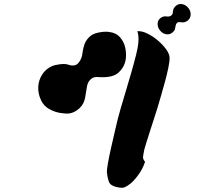

<svg xmlns="http://www.w3.org/2000/svg" viewBox="-20 -886 1040 941"><path d="M848 -774Q842 -769 841 -761Q840 -753 837.5 -743.5Q835 -734 823 -725Q810 -715 793 -718.5Q776 -722 764 -737Q752 -752 752.5 -769.5Q753 -787 766 -797Q780 -808 795 -805.5Q810 -803 819 -810Q826 -815 826.5 -822.5Q827 -830 829.5 -839.5Q832 -849 844 -859Q857 -869 874 -865.5Q891 -862 903 -847Q915 -832 914.5 -814.5Q914 -797 901 -786Q889 -777 879 -776.5Q869 -776 861.5 -777.5Q854 -779 848 -774ZM811 -605Q812 -587 805 -553.5Q798 -520 787.5 -481.5Q777 -443 767 -409Q757 -375 751 -355Q745 -336 735.5 -306.5Q726 -277 716 -246Q706 -215 698 -189.5Q690 -164 687 -152Q682 -127 681 -116.5Q680 -106 691 -93Q679 -57 657 -27.5Q635 2 618 15Q601 28 589 32.5Q577 37 548 30Q520 23 513 3Q506 -17 504 -41Q503 -53 509 -86.5Q515 -120 524.5 -162Q534 -204 543 -242.5Q552 -281 557 -302Q561 -319 572 -356.5Q583 -394 597 -440.5Q611 -487 624.5 -534Q638 -581 647.5 -619.5Q657 -658 658 -677Q661 -712 653 -733Q674 -735 700.5 -722.5Q727 -710 752 -689Q777 -668 793.5 -645.5Q810 -623 811 -605ZM596 -594Q590 -557 561 -530.5Q532 -504 467 -508Q451 -510 439.5 -506.5Q428 -503 417 -489Q409 -479 405.5 -458Q402 -437 398 -412Q393 -377 369.5 -355.5Q346 -334 320 -330Q303 -328 275 -332.5Q247 -337 220.5 -352Q194 -367 181 -395Q166 -427 167.5 -460Q169 -493 186.5 -520.5Q204 -548 235 -562Q249 -568 273.5 -571Q298 -574 311 -570Q325 -566 327.5 -565.5Q330 -565 337 -565Q356 -564 369 -583.5Q382 -603 384 -625Q387 -648 393.5 -667.5Q400 -687 416 -703Q432 -720 460.5 -726Q489 -732 511 -730Q549 -726 569 -702.5Q589 -679 594.5 -649Q600 -619 596 -594Z"/></svg>

Font: Potta One
Style: Regular
Weight: 400
Designer: 108,108go
Foundry: Font Zone 108
Version: Version 1.000